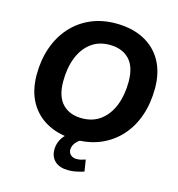

<svg xmlns="http://www.w3.org/2000/svg" viewBox="-129 -828 1054 1137"><g transform="rotate(15 398.0 -259.5)"><path d="M388 11Q291 11 218.5 -26Q146 -63 106 -133Q66 -203 66 -302Q66 -392 92.5 -468Q119 -544 168.5 -599.5Q218 -655 287 -685.5Q356 -716 442 -716Q540 -716 612.5 -679Q685 -642 724.5 -572Q764 -502 764 -404Q764 -313 738 -237Q712 -161 662.5 -105.5Q613 -50 544 -19.5Q475 11 388 11ZM391 -121Q458 -121 505.5 -157Q553 -193 578 -256.5Q603 -320 603 -401Q603 -494 559 -539Q515 -584 439 -584Q372 -584 325 -548.5Q278 -513 253 -450Q228 -387 228 -304Q228 -212 271.5 -166.5Q315 -121 391 -121ZM393 197Q339 197 310.5 170.5Q282 144 282 100Q282 51 315 12.5Q348 -26 398 -45L436 0Q414 8 400 21Q386 34 379.5 48Q373 62 373 75Q373 95 387 107.5Q401 120 423 120Q437 120 449.5 117Q462 114 477 109L488 180Q461 188 439.5 192.5Q418 197 393 197Z"/></g></svg>

Font: Nunito Sans 12pt ExtraLight 12pt ExtraBold
Style: Italic
Weight: 800
Italic angle: -9°
Version: Version 3.101;gftools[0.9.27]